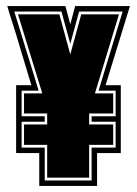

<svg xmlns="http://www.w3.org/2000/svg" viewBox="-20 -611 451 631"><path d="M109 0V-108H33V-331H83L43 -464Q33 -499 22.5 -531Q12 -563 4 -591H195L211 -531L227 -591H407L327 -331H377V-108H299V0ZM127 -18H281V-126H360V-211H281V-229H360V-313H304L383 -573H240L211 -467L182 -573H27L67 -443Q78 -409 87.5 -377Q97 -345 107 -313H51V-229H127V-211H51V-126H127ZM135 -27V-135H59V-202H135V-238H59V-304H119L39 -564H175L211 -432L247 -564H371L292 -304H352V-238H273V-202H352V-135H273V-27Z"/></svg>

Font: Alumni Sans Collegiate One SC
Style: Regular
Weight: 400
Designer: Robert E. Leuschke
Foundry: Robert E. Leuschke
Version: Version 1.100